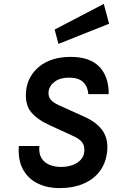

<svg xmlns="http://www.w3.org/2000/svg" viewBox="-20 -955 614 989"><path d="M285 14Q224.6 14 175.5 -9.5Q126.5 -32.9 99.2 -80.9Q72 -129 77 -202.9H183Q179 -165.5 193.1 -141.6Q207.3 -117.8 233.9 -106.5Q260.5 -95.1 294 -95.1Q326.5 -95.1 352.7 -104.5Q378.9 -113.8 395.2 -131.2Q411.6 -148.5 414.1 -173Q417.2 -205.5 401.5 -224Q385.9 -242.6 348.9 -258.1L237.9 -309.1Q172.9 -338.3 140.5 -377.1Q108.1 -416 114.1 -484.9Q122.3 -564 183.4 -613Q244.5 -662 344.9 -662Q442.7 -662 491.8 -611Q540.8 -559.9 540 -470.1H435Q432.3 -508.4 408.8 -531.7Q385.3 -555 334.9 -555Q289.4 -555 261.7 -534.3Q234 -513.5 230 -481.9Q227.9 -455.8 243.1 -439.5Q258.3 -423.3 292 -409L414 -354Q476.4 -326.4 507.2 -283.7Q538.1 -240.9 532.1 -177Q526.7 -118.4 495.8 -75.6Q465 -32.9 411.5 -9.5Q358 14 285 14ZM281 -728.9 261.5 -802.8 514.6 -934.9 542 -832.8Z"/></svg>

Font: Karla
Style: Italic
Weight: 400
Italic angle: -8°
Designer: Jonathan Pinhorn
Version: Version 2.004;gftools[0.9.33]